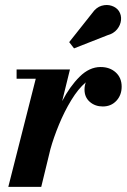

<svg xmlns="http://www.w3.org/2000/svg" viewBox="-20 -732 496 752"><path d="M401 -594 270 -542.5 251 -567 341 -680.5Q357 -703.5 378 -709.5Q399 -715.5 417.5 -709.2Q436 -703 445.5 -689Q456 -673 454 -653.2Q452 -633.5 438.5 -617Q425 -600.5 401 -594ZM120 -423.5H45V-460H254L223.5 -336Q253.5 -393.5 291.8 -431.5Q330 -469.5 374 -469.5Q410 -469.5 433.2 -448.5Q456.5 -427.5 456.5 -392.5Q456.5 -359.5 435.8 -337.2Q415 -315 382.5 -315Q352.5 -315 331.8 -333Q311 -351 311 -381Q311 -396.5 316 -409.5Q286 -384 259 -339.5Q232 -295 211 -244Q190 -193 177.5 -148L141.5 0H12.5Z"/></svg>

Font: Bodoni* 06pt
Style: Bold Italic
Weight: 700
Italic angle: -13°
Version: Version 2.3